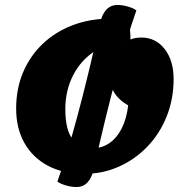

<svg xmlns="http://www.w3.org/2000/svg" viewBox="-20 -675 759 773"><path d="M288 78Q268 78 245.5 71.5Q223 65 211 56Q249 -49 292 -209Q335 -369 382 -580Q399 -655 453 -655Q473 -655 495.5 -648.5Q518 -642 529 -633Q492 -528 448.5 -368Q405 -208 358 3Q342 78 288 78ZM319 25Q235 25 173.5 -7.5Q112 -40 78.5 -99Q45 -158 45 -238Q45 -318 73 -384Q101 -450 152 -498.5Q203 -547 272.5 -573.5Q342 -600 425 -600Q442 -600 458.5 -598.5Q475 -597 496 -592Q501 -576 503.5 -554Q506 -532 505 -509Q425 -509 366 -472Q307 -435 275 -373Q243 -311 243 -236Q243 -151 272.5 -114.5Q302 -78 351 -78Q390 -78 420 -98.5Q450 -119 470 -158Q490 -197 496 -251Q458 -272 439 -304Q420 -336 420 -379Q420 -420 437 -453Q454 -486 483.5 -505Q513 -524 548 -524Q607 -524 643 -477.5Q679 -431 679 -357Q679 -277 651.5 -207.5Q624 -138 574.5 -86Q525 -34 459.5 -4.5Q394 25 319 25Z"/></svg>

Font: Lemonada
Style: Regular
Weight: 400
Designer: Mohamed Gaber (Arabic), Eduardo Tunni (Latin)
Foundry: Kief Type Foundry
Version: Version 4.005